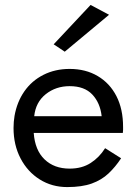

<svg xmlns="http://www.w3.org/2000/svg" viewBox="-20 -750 555 780"><path d="M423 -690 243 -540 198 -570 348 -730ZM472 -107Q449 -72 421 -45.5Q393 -19 353 -4.5Q313 10 253 10Q191 10 141.5 -21Q92 -52 63.5 -106.5Q35 -161 35 -230Q35 -243 36 -255Q37 -267 39 -279Q49 -336 79 -379Q109 -422 156.5 -446Q204 -470 263 -470Q328 -470 377 -441Q426 -412 453 -359.5Q480 -307 480 -234Q480 -228 480 -222Q480 -216 479 -210H117Q122 -140 161 -102.5Q200 -65 263 -65Q313 -65 348.5 -88Q384 -111 407 -148ZM263 -400Q207 -400 166 -367.5Q125 -335 119 -278H393Q387 -332 355 -366Q323 -400 263 -400Z"/></svg>

Font: Von Book
Style: Regular
Weight: 400
Version: Version 4.000; ttfautohint (v1.8.4.7-5d5b)